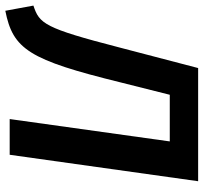

<svg xmlns="http://www.w3.org/2000/svg" viewBox="-60 -690 747 704"><g transform="rotate(90 313.0 -337.5)"><path d="M625 -691H210L135 -404C63 -125 47 -109 -19 -87L0 16C141 -12 180 -70 263 -408L308 -587H479L397 0H528Z"/></g></svg>

Font: Fira Sans Medium
Style: Italic
Weight: 500
Italic angle: -8°
Designer: bBox Type GmbH & Carrois Corporate GbR & Edenspiekermann AG
Foundry: bBox Type GmbH & Carrois Corporate GbR & Edenspiekermann AG
Version: Version 4.301;PS 004.301;hotconv 1.0.88;makeotf.lib2.5.64775